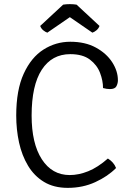

<svg xmlns="http://www.w3.org/2000/svg" viewBox="-20 -897 640 929"><path d="M478.5 -471Q478.5 -506.5 464 -544.5Q449.5 -582.5 414.8 -608.8Q380 -635 320 -635Q231 -635 182 -559.5Q133 -484 133 -338Q133 -202.5 182.5 -126.2Q232 -50 317.5 -50Q361 -50 407 -68.5Q453 -87 502 -130Q531 -112 541.5 -84Q501.5 -43.5 441 -15.8Q380.5 12 308 12Q240.5 12 193 -16.8Q145.5 -45.5 115.8 -95Q86 -144.5 72.2 -207.2Q58.5 -270 58.5 -338Q58.5 -461.5 94.8 -540.5Q131 -619.5 190.5 -657.2Q250 -695 320 -695Q392 -695 443.5 -667Q495 -639 522.8 -596Q550.5 -553 550.5 -508.5Q550.5 -494 543.5 -480Q536.5 -466 511.5 -466Q496 -466 478.5 -471ZM350.5 -874.5 461.5 -771.5Q457 -759 446.8 -750.5Q436.5 -742 427 -739L318 -814L209 -739Q199.5 -742 189.2 -750.5Q179 -759 174.5 -771.5L285.5 -874.5Q300.5 -877 318 -877Q335.5 -877 350.5 -874.5Z"/></svg>

Font: Signika Negative SC Light
Style: Regular
Weight: 300
Designer: Anna Giedryś
Foundry: Anna Giedryś
Version: Version 2.000; ttfautohint (v1.8.3) -l 8 -r 50 -G 200 -x 9 -